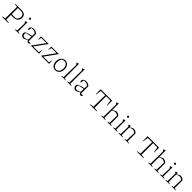

<svg xmlns="http://www.w3.org/2000/svg" viewBox="977 -3725 6720 6720"><g transform="rotate(45 4337.0 -365.0)"><path d="M381 -649Q443 -649 487.5 -627.5Q532 -606 555.5 -565.5Q579 -525 579 -468Q579 -407 551 -361.5Q523 -316 472.5 -290.5Q422 -265 354 -265H199V-305H429Q480 -336 504 -373.5Q528 -411 528 -462Q528 -534 487.5 -572Q447 -610 372 -610H226V-37L368 -19V0H55V-17Q72 -25 99.5 -30Q127 -35 169 -37L177 -612L55 -632V-649Z M687 0V-14Q704 -21 723.5 -26.5Q743 -32 765 -34L774 -401L724 -457Q746 -470 768.5 -478.5Q791 -487 817 -492V-33L901 -14V0ZM802 -687Q814 -676 822 -661.5Q830 -647 832 -632Q823 -620 808.5 -612Q794 -604 779 -602Q767 -612 759 -626.5Q751 -641 748 -655Q758 -668 772.5 -676Q787 -684 802 -687Z M1347 5Q1320 5 1296 -17Q1272 -39 1264 -81L1273 -395Q1209 -452 1115 -452Q1095 -452 1075 -448.5Q1055 -445 1034 -439L1056 -453L1040 -317Q1018 -324 1006.5 -341Q995 -358 995 -380Q995 -411 1015 -436Q1035 -461 1070.5 -475.5Q1106 -490 1149 -490Q1197 -490 1240 -471Q1283 -452 1316 -415V-50L1421 -54Q1415 -34 1403 -21Q1391 -8 1376.5 -1.5Q1362 5 1347 5ZM1116 10Q1056 9 1018.5 -27Q981 -63 981 -118Q981 -147 994 -168Q1007 -189 1040.5 -206.5Q1074 -224 1134 -240.5Q1194 -257 1288 -278V-243L1028 -186L1044 -197Q1039 -181 1036 -163Q1033 -145 1033 -130Q1033 -87 1056 -62.5Q1079 -38 1123 -38Q1156 -38 1195.5 -53Q1235 -68 1278 -98V-81Q1241 -48 1202.5 -26Q1164 -4 1116 10Z M1482 0V-10L1801 -448L1545 -447L1521 -335H1506L1503 -482H1873V-472L1555 -34H1836L1861 -154H1874L1879 0Z M1984 0V-10L2303 -448L2047 -447L2023 -335H2008L2005 -482H2375V-472L2057 -34H2338L2363 -154H2376L2381 0Z M2687 8Q2627 8 2582 -22.5Q2537 -53 2511.5 -107.5Q2486 -162 2486 -232Q2486 -308 2513.5 -366Q2541 -424 2588.5 -457Q2636 -490 2698 -490Q2758 -490 2804 -459Q2850 -428 2875.5 -373Q2901 -318 2901 -247Q2901 -172 2874 -114.5Q2847 -57 2798.5 -24.5Q2750 8 2687 8ZM2692 -30Q2739 -30 2775 -56.5Q2811 -83 2831.5 -131.5Q2852 -180 2852 -244Q2852 -308 2832 -354Q2812 -400 2775.5 -425Q2739 -450 2691 -450Q2663 -450 2631.5 -440Q2600 -430 2568 -409L2592 -430Q2564 -385 2550 -337Q2536 -289 2536 -238Q2536 -176 2556 -129Q2576 -82 2611.5 -56Q2647 -30 2692 -30Z M2990 0V-14Q3005 -20 3023.5 -25.5Q3042 -31 3068 -34L3078 -647L3028 -705Q3049 -718 3072 -727Q3095 -736 3121 -740V-33L3204 -14V0Z M3267 0V-14Q3282 -20 3300.5 -25.5Q3319 -31 3345 -34L3355 -647L3305 -705Q3326 -718 3349 -727Q3372 -736 3398 -740V-33L3481 -14V0Z M3938 5Q3911 5 3887 -17Q3863 -39 3855 -81L3864 -395Q3800 -452 3706 -452Q3686 -452 3666 -448.5Q3646 -445 3625 -439L3647 -453L3631 -317Q3609 -324 3597.5 -341Q3586 -358 3586 -380Q3586 -411 3606 -436Q3626 -461 3661.5 -475.5Q3697 -490 3740 -490Q3788 -490 3831 -471Q3874 -452 3907 -415V-50L4012 -54Q4006 -34 3994 -21Q3982 -8 3967.5 -1.5Q3953 5 3938 5ZM3707 10Q3647 9 3609.5 -27Q3572 -63 3572 -118Q3572 -147 3585 -168Q3598 -189 3631.5 -206.5Q3665 -224 3725 -240.5Q3785 -257 3879 -278V-243L3619 -186L3635 -197Q3630 -181 3627 -163Q3624 -145 3624 -130Q3624 -87 3647 -62.5Q3670 -38 3714 -38Q3747 -38 3786.5 -53Q3826 -68 3869 -98V-81Q3832 -48 3793.5 -26Q3755 -4 3707 10Z M4852 -649V-404H4836L4803 -610H4594V-38L4733 -19V0H4399V-17Q4435 -25 4470 -30Q4505 -35 4538 -37L4546 -610H4335L4302 -404H4286V-649Z M4956 0V-14Q4971 -20 4989.5 -25.5Q5008 -31 5034 -34L5044 -647L4994 -705Q5015 -718 5038 -727Q5061 -736 5087 -740V-33L5170 -14V0ZM5257 0V-14Q5272 -20 5290.5 -25.5Q5309 -31 5335 -34L5345 -392L5387 -415V-33L5471 -14V0ZM5081 -388 5080 -408Q5111 -437 5144 -457Q5177 -477 5213 -489Q5218 -489 5222.5 -489.5Q5227 -490 5231 -490Q5276 -490 5314.5 -472Q5353 -454 5387 -415L5345 -392Q5287 -446 5219 -446Q5150 -446 5081 -388Z M5541 0V-14Q5558 -21 5577.5 -26.5Q5597 -32 5619 -34L5628 -401L5578 -457Q5600 -470 5622.5 -478.5Q5645 -487 5671 -492V-33L5755 -14V0ZM5656 -687Q5668 -676 5676 -661.5Q5684 -647 5686 -632Q5677 -620 5662.5 -612Q5648 -604 5633 -602Q5621 -612 5613 -626.5Q5605 -641 5602 -655Q5612 -668 5626.5 -676Q5641 -684 5656 -687Z M5810 0V-14Q5825 -20 5843 -25.5Q5861 -31 5888 -34L5897 -401L5847 -457Q5888 -482 5935 -492L5940 -406V-33L6024 -14V0ZM6111 0V-14Q6126 -20 6144.5 -25.5Q6163 -31 6189 -34L6198 -392L6241 -415V-33L6326 -14V0ZM5935 -388 5934 -408Q5964 -437 5997.5 -457Q6031 -477 6067 -489Q6072 -489 6076.5 -489.5Q6081 -490 6085 -490Q6130 -490 6168.5 -472Q6207 -454 6241 -415L6198 -392Q6140 -446 6073 -446Q6004 -446 5935 -388Z M7176 -649V-404H7160L7127 -610H6918V-38L7057 -19V0H6723V-17Q6759 -25 6794 -30Q6829 -35 6862 -37L6870 -610H6659L6626 -404H6610V-649Z M7280 0V-14Q7295 -20 7313.5 -25.5Q7332 -31 7358 -34L7368 -647L7318 -705Q7339 -718 7362 -727Q7385 -736 7411 -740V-33L7494 -14V0ZM7581 0V-14Q7596 -20 7614.5 -25.5Q7633 -31 7659 -34L7669 -392L7711 -415V-33L7795 -14V0ZM7405 -388 7404 -408Q7435 -437 7468 -457Q7501 -477 7537 -489Q7542 -489 7546.5 -489.5Q7551 -490 7555 -490Q7600 -490 7638.5 -472Q7677 -454 7711 -415L7669 -392Q7611 -446 7543 -446Q7474 -446 7405 -388Z M7865 0V-14Q7882 -21 7901.5 -26.5Q7921 -32 7943 -34L7952 -401L7902 -457Q7924 -470 7946.5 -478.5Q7969 -487 7995 -492V-33L8079 -14V0ZM7980 -687Q7992 -676 8000 -661.5Q8008 -647 8010 -632Q8001 -620 7986.5 -612Q7972 -604 7957 -602Q7945 -612 7937 -626.5Q7929 -641 7926 -655Q7936 -668 7950.5 -676Q7965 -684 7980 -687Z M8134 0V-14Q8149 -20 8167 -25.5Q8185 -31 8212 -34L8221 -401L8171 -457Q8212 -482 8259 -492L8264 -406V-33L8348 -14V0ZM8435 0V-14Q8450 -20 8468.5 -25.5Q8487 -31 8513 -34L8522 -392L8565 -415V-33L8650 -14V0ZM8259 -388 8258 -408Q8288 -437 8321.5 -457Q8355 -477 8391 -489Q8396 -489 8400.5 -489.5Q8405 -490 8409 -490Q8454 -490 8492.5 -472Q8531 -454 8565 -415L8522 -392Q8464 -446 8397 -446Q8328 -446 8259 -388Z"/></g></svg>

Font: Piazzolla Thin Thin
Style: Regular
Weight: 250
Version: Version 2.005